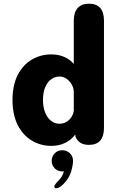

<svg xmlns="http://www.w3.org/2000/svg" viewBox="-20 -782 659 1043"><path d="M462.6 5Q408.3 5 390 -39.8L388.8 -51.2Q367.5 -22.1 334 -5.8Q300.6 10.5 258.2 10.5Q201 10.5 153 -18.2Q105 -46.8 76.5 -102.5Q47.9 -158.2 47.9 -239Q47.9 -319.8 76.5 -375Q105 -430.2 153 -458.3Q201 -486.5 258.2 -486.5Q297.7 -486.5 328.8 -473Q360 -459.4 380.8 -434.7V-669.8Q380.8 -714.6 401.9 -738.3Q423 -762 462.6 -762Q544.8 -762 544.8 -669.8V-87.3Q544.8 5 462.6 5ZM380.8 -181V-286.2Q379.4 -306.3 368.7 -324.5Q358 -342.7 341 -354.5Q323.9 -366.2 303.1 -366.2Q278.3 -366.2 258.1 -351.5Q237.8 -336.8 225.7 -308.4Q213.5 -280.1 213.5 -239Q213.5 -198.7 225.7 -169.5Q237.8 -140.4 258.1 -125.1Q278.3 -109.8 303.1 -109.8Q323.1 -109.8 339.9 -119.4Q356.7 -129 367.5 -145.4Q378.4 -161.8 380.8 -181ZM318.4 34Q341.9 34 359.3 50.2Q376.7 66.3 376.7 92.4Q376.7 113.8 366.1 150.9Q355.5 187.9 322.5 219.9Q311.8 230.9 302.2 235.8Q292.6 240.7 285.8 240.7Q280.6 240.7 277.8 237.5Q274.9 234.3 274.9 231.2Q274.9 226 281.7 217.2Q288.5 208.4 300.7 196.1Q310.8 185.3 317.4 173.3Q324 161.3 327.2 149Q325.4 149.1 322.9 149.1Q320.3 149.1 318.4 149.1Q293.9 149.1 277.4 132.6Q260.8 116.1 260.8 91.6Q260.8 67.6 277.4 50.8Q293.9 34 318.4 34Z"/></svg>

Font: Sono ExtraLight
Style: Regular
Weight: 200
Designer: Tyler Finck
Foundry: Tyler Finck
Version: Version 2.112